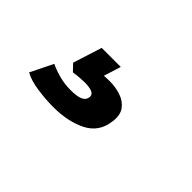

<svg xmlns="http://www.w3.org/2000/svg" viewBox="-35 -192 570 570"><g transform="rotate(45 250.0 93.0)"><path d="M183 206Q151 206 116.5 201Q82 196 60 184L95 113Q111 121 134.5 127.5Q158 134 185 134Q210 134 223.5 128.5Q237 123 239 109Q240 97 228.5 92.5Q217 88 198 88Q191 88 177 89Q163 90 152 92L132 71L161 -20H241L215 63L183 42Q194 37 212 35Q230 33 248 33Q273 33 295 40.5Q317 48 329.5 65Q342 82 338 111Q332 162 288.5 184Q245 206 183 206Z"/></g></svg>

Font: Nunito Sans 8pt Black
Style: Italic
Weight: 900
Italic angle: -9°
Version: Version 3.101;gftools[0.9.27]